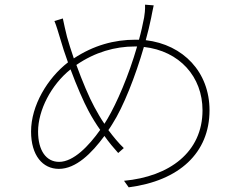

<svg xmlns="http://www.w3.org/2000/svg" viewBox="-20 -780 1040 822"><path d="M567 -581C531 -456 480 -339 440 -271C436 -264 431 -257 427 -250C411 -273 397 -298 384 -322C362 -362 332 -433 307 -502C387 -557 473 -581 556 -581ZM233 -87C178 -87 143 -135 143 -217C143 -308 199 -417 282 -483C308 -413 338 -344 359 -305C375 -275 392 -248 409 -224C360 -155 295 -87 233 -87ZM601 -760C602 -739 599 -716 597 -705C591 -674 584 -642 575 -610H560C469 -610 381 -586 296 -530C284 -565 274 -597 267 -622C261 -647 253 -680 249 -701L213 -690C220 -674 230 -641 238 -614C247 -583 258 -548 271 -513C183 -445 113 -328 113 -217C113 -114 163 -57 232 -57C305 -57 372 -123 427 -198C447 -170 467 -146 486 -125L510 -146C487 -168 465 -195 444 -223C450 -232 456 -240 461 -249C508 -322 560 -454 596 -579C749 -562 847 -451 847 -308C847 -128 705 -24 511 -6L531 22C747 -6 877 -125 877 -308C877 -471 765 -589 604 -608C613 -641 621 -673 627 -703C630 -717 633 -736 638 -757Z"/></svg>

Font: Noto Sans CJK Thin
Style: Regular
Weight: 100
Designer: Ryoko NISHIZUKA (kana & ideographs); Paul D. Hunt (Latin, Greek & Cyrillic); Wenlong ZHANG (bopomofo); Sandoll Communica
Foundry: Adobe Systems Incorporated
Version: Version 1.000;PS 1;hotconv 1.0.78;makeotf.lib2.5.61930